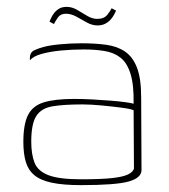

<svg xmlns="http://www.w3.org/2000/svg" viewBox="-20 -531 493 559"><path d="M216 8Q164 8 131 1Q98 -6 80 -21Q62 -36 55 -60Q48 -84 48 -118Q48 -169 61.5 -196Q75 -223 107.5 -233Q140 -243 196 -243Q221 -243 248.5 -241.5Q276 -240 301.5 -238Q327 -236 345 -233.5Q363 -231 369 -229Q370 -284 360 -316Q350 -348 331 -363Q312 -378 284.5 -382.5Q257 -387 224 -387Q191 -387 158.5 -384Q126 -381 101 -374Q76 -367 67 -355V-362Q67 -379 80.5 -385Q94 -391 106 -394Q123 -399 154.5 -402Q186 -405 217 -405Q258 -405 290 -400.5Q322 -396 344.5 -380.5Q367 -365 379 -333.5Q391 -302 391 -247L392 -36Q392 -13 354.5 -2.5Q317 8 216 8ZM216 -9Q274 -9 306 -12.5Q338 -16 352.5 -23Q367 -30 370 -40L369 -210Q361 -214 334 -217.5Q307 -221 275.5 -224Q244 -227 220 -227Q166 -227 133 -221.5Q100 -216 85.5 -193Q71 -170 71 -119Q71 -82 80.5 -57.5Q90 -33 121 -21Q152 -9 216 -9ZM264 -457Q248 -457 233 -465.5Q218 -474 202.5 -482.5Q187 -491 172 -491Q156 -491 148.5 -480Q141 -469 137 -461L124 -468Q126 -472 129 -479Q132 -486 138 -493.5Q144 -501 152.5 -506Q161 -511 174 -511Q190 -511 205 -502Q220 -493 234.5 -484.5Q249 -476 263 -476Q283 -476 292.5 -488Q302 -500 305 -507L318 -500Q316 -496 312.5 -489Q309 -482 302.5 -474.5Q296 -467 286.5 -462Q277 -457 264 -457Z"/></svg>

Font: Genos Thin
Style: Regular
Weight: 100
Designer: Robert E. Leuschke
Foundry: Robert E. Leuschke
Version: Version 1.010